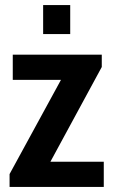

<svg xmlns="http://www.w3.org/2000/svg" viewBox="-20 -738 446 758"><path d="M150.3 -718.1H257.2V-603.4H150.3ZM389.7 -99.5V0H17.8V-50.8L220.7 -422.7H30.4V-522.2H381.8V-473.5L179 -99.5Z"/></svg>

Font: Puralecka Narrow
Style: Bold
Weight: 700
Designer: Hector Gatti, Marcela Romero, Pablo Cosgaya and Nicolas Silva
Version: Version 1.004;PS 001.004;hotconv 1.0.70;makeotf.lib2.5.58329